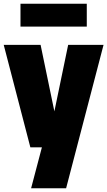

<svg xmlns="http://www.w3.org/2000/svg" viewBox="-25 -791 576 1031"><path d="M138 0 -5 -550H193L267 -193L341 -550H531L330 220H142L200 0ZM85 -648V-771H441V-648Z"/></svg>

Font: Encode Sans Cnd Black
Style: Regular
Weight: 900
Width: 3
Designer: Multiple Designers
Foundry: Impallari Type
Version: Version 3.002; ttfautohint (v1.8.3) -l 8 -r 50 -G 200 -x 14 